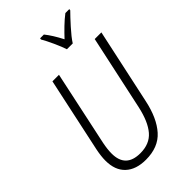

<svg xmlns="http://www.w3.org/2000/svg" viewBox="-282 -1040 1143 1143"><g transform="rotate(-45 290.0 -468.5)"><path d="M413 -788Q434 -821 474.5 -866Q515 -911 542 -938L543 -947H510Q481 -925 451.5 -896.5Q422 -868 396 -840Q362 -906 329 -947H297L296 -938Q312 -911 333 -865Q354 -819 364 -788ZM477 -236 580 -714H524L422 -241Q400 -141 357 -91Q314 -41 236 -41Q113 -41 113 -161Q113 -196 122 -241L223 -714H168L67 -243Q57 -194 57 -157Q57 -76 103 -33Q149 10 232 10Q337 10 394.5 -54.5Q452 -119 477 -236Z"/></g></svg>

Font: Noto Sans UI SemiCondensed Light
Style: Italic
Weight: 300
Width: 4
Designer: Monotype Design Team
Foundry: Monotype Imaging Inc.
Version: 1.001